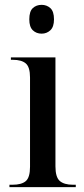

<svg xmlns="http://www.w3.org/2000/svg" viewBox="-20 -773 347 793"><path d="M152 -634Q130 -634 115.5 -648Q101 -662 101 -693Q101 -726 115.5 -739.5Q130 -753 152 -753Q173 -753 188 -739.5Q203 -726 203 -693Q203 -662 188 -648Q173 -634 152 -634ZM19 0V-10H32Q69 -10 86.5 -25Q104 -40 104 -84V-453Q104 -496 86.5 -511Q69 -526 33 -526H25V-536H209V-86Q209 -41 227 -25.5Q245 -10 281 -10H293V0Z"/></svg>

Font: Noto Serif Display SemiCondensed Medium
Style: Regular
Weight: 500
Width: 4
Designer: Monotype Design Team
Foundry: Monotype Imaging Inc.
Version: Version 2.009